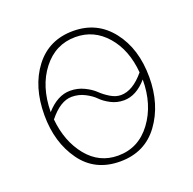

<svg xmlns="http://www.w3.org/2000/svg" viewBox="-99 -607 729 724"><g transform="rotate(-20 265.5 -244.5)"><path d="M55.7 -244.1Q55.7 -358.4 111.8 -432.1Q168 -505.9 265.6 -505.9Q361.3 -505.9 418.9 -432.1Q476.6 -358.4 476.6 -244.1Q476.6 -134.8 420.9 -58.6Q365.2 17.6 265.6 17.6Q165 17.6 110.4 -58.6Q55.7 -134.8 55.7 -244.1ZM84 -216.8Q92.8 -126 141.6 -65.9Q190.4 -5.9 265.6 -5.9Q347.7 -5.9 398.9 -74.7Q450.2 -143.6 450.2 -244.1Q407.2 -194.3 357.4 -194.3Q329.1 -194.3 305.2 -207Q281.2 -219.7 267.1 -234.4Q252.9 -249 228.5 -261.7Q204.1 -274.4 175.8 -274.4Q129.9 -274.4 84 -216.8ZM448.2 -273.4Q440.4 -366.2 390.1 -423.8Q339.8 -481.4 265.6 -481.4Q185.5 -481.4 134.3 -415.5Q83 -349.6 82 -247.1Q127 -297.9 177.7 -297.9Q208 -297.9 233.9 -285.2Q259.8 -272.5 275.4 -257.3Q291 -242.2 312 -229.5Q333 -216.8 353.5 -216.8Q401.4 -216.8 448.2 -273.4Z"/></g></svg>

Font: Gothic A1 Thin
Style: Regular
Weight: 250
Designer: HanYang I&C Co.,Ltd.
Foundry: HanYang I&C Co.,Ltd.
Version: Version 2.50